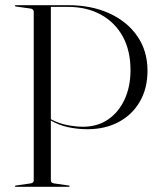

<svg xmlns="http://www.w3.org/2000/svg" viewBox="-20 -720 606 740"><path d="M548.5 -447.5Q548.5 -379.5 519.2 -328.8Q490 -278 437.8 -250Q385.5 -222 317 -222Q280 -222 244 -229.5Q208 -237 176 -255.5V-24.5Q176 -15 189 -13L245 -5Q248.5 -4 248.5 -2.5Q248.5 0 245 0H41.5Q37.5 0 37.5 -2.5Q37.5 -4 41 -5L97 -13Q110 -14.5 110 -24.5V-674.5Q110 -685 98 -687L40.5 -695Q37.5 -695.5 37.5 -697.5Q37.5 -700 41.5 -700H242Q332.5 -700 401.5 -668.5Q470.5 -637 509.5 -580.2Q548.5 -523.5 548.5 -447.5ZM176 -693.5V-260.5Q207 -244 239.8 -237.8Q272.5 -231.5 299.5 -231.5Q355.5 -231.5 396.5 -259.5Q437.5 -287.5 460.2 -336.8Q483 -386 483 -449.5Q483 -525.5 452.8 -580Q422.5 -634.5 368.2 -664Q314 -693.5 242 -693.5Z"/></svg>

Font: Fraunces 144pt S000 Light
Style: Regular
Weight: 300
Version: Version 1.000; ttfautohint (v1.8.3)